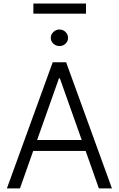

<svg xmlns="http://www.w3.org/2000/svg" viewBox="-20 -1056 666 1076"><path d="M18.6 0 275.4 -707H350.6L607.4 0H534.2L460 -210H166L91.8 0ZM438 -271.5 315.4 -617.2H310.5L188 -271.5ZM264.6 -843.8Q264.6 -862.8 279.1 -876.7Q293.5 -890.6 313.5 -890.6Q333 -890.6 347.2 -876.7Q361.3 -862.8 361.3 -843.8Q361.3 -824.7 347.4 -811.3Q333.5 -797.9 313.5 -797.9Q293.5 -797.9 279.1 -811.3Q264.6 -824.7 264.6 -843.8ZM461.9 -979.5H167V-1036.1H461.9Z"/></svg>

Font: Pretendard Light
Style: Regular
Weight: 300
Designer: Base glyphs from Inter by Rasmus Andersson; Hangeul glyphs from Noto Sans CJK(Source Han Sans) by Jang Soo-young and Kan
Foundry: Kil Hyung-jin
Version: Version 1.309